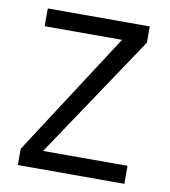

<svg xmlns="http://www.w3.org/2000/svg" viewBox="-72 -666 644 728"><g transform="rotate(10 250.0 -302.0)"><path d="M53.7 -604.5H446.3V-542L129.9 -69.3H455.1V0H44.9V-62.5L351.6 -536.1H53.7Z"/></g></svg>

Font: BabelStone Coelbren y Beirdd
Style: Regular
Weight: 400
Designer: Andrew West
Foundry: BabelStone
Version: Version 1.00;September 27, 2022